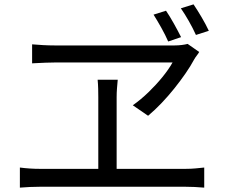

<svg xmlns="http://www.w3.org/2000/svg" viewBox="-20 -869 1040 879"><path d="M740 -820Q757 -795 776 -761Q795 -727 809 -699L750 -679Q737 -709 718.5 -742Q700 -775 683 -802ZM866 -849Q883 -824 902.5 -791Q922 -758 936 -728L877 -709Q863 -740 844.5 -772.5Q826 -805 808 -831ZM892 -631Q886 -621 880 -613.5Q874 -606 869 -597Q853 -567 829.5 -533Q806 -499 778 -464Q750 -429 719.5 -397Q689 -365 658 -339L588 -387Q626 -414 660.5 -447.5Q695 -481 723.5 -516Q752 -551 770 -583Q751 -583 709 -583Q667 -583 612 -583Q557 -583 498 -583Q439 -583 385 -583Q331 -583 291 -583Q251 -583 233 -583Q215 -583 189.5 -582Q164 -581 145.5 -580Q127 -579 127 -579V-666Q150 -664 177 -662.5Q204 -661 229 -661Q249 -661 290.5 -661Q332 -661 386.5 -661Q441 -661 499.5 -661Q558 -661 613.5 -661Q669 -661 713 -661Q757 -661 780 -661Q796 -661 812 -663Q828 -665 839 -668ZM514 -424Q514 -414 514 -386Q514 -358 514 -321Q514 -284 514 -244Q514 -204 514 -166.5Q514 -129 514 -100Q514 -71 514 -58H430Q430 -71 430 -100Q430 -129 430 -166Q430 -203 430 -243.5Q430 -284 430 -321Q430 -358 430 -386Q430 -414 430 -424Q430 -442 429.5 -462.5Q429 -483 427 -504H519Q517 -483 515.5 -463.5Q514 -444 514 -424ZM71 -102Q94 -99 117 -97.5Q140 -96 162 -96H830Q854 -96 875 -98Q896 -100 915 -102V-10Q895 -12 870.5 -13Q846 -14 830 -14H162Q141 -14 118 -13Q95 -12 71 -10Z"/></svg>

Font: Noto Sans TC
Style: Regular
Weight: 400
Designer: Ryoko NISHIZUKA  (kana, bopomofo & ideographs); Paul D. Hunt (Latin, Greek & Cyrillic); Sandoll Communications , Soo-you
Foundry: Adobe
Version: Version 2.004-H2;hotconv 1.0.118;makeotfexe 2.5.65603